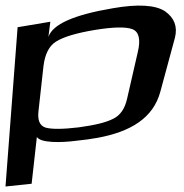

<svg xmlns="http://www.w3.org/2000/svg" viewBox="-70 -500 669 698"><path d="M205 12C236 9 262 5 285 1C404 -21 487 -70 513 -167L566 -363C576 -403 564 -435 530 -459C495 -482 431 -486 340 -470C198 -446 122 -412 106 -366L113 -421L-6 -401L-50 178L45 168L64 -2C78 20 151 19 205 12ZM392 -141C384 -105 367 -80 341 -68C316 -55 275 -45 216 -37C158 -30 118 -30 96 -36C74 -43 66 -63 70 -97L88 -259C93 -302 108 -333 134 -349C161 -366 208 -380 274 -391C341 -402 387 -403 411 -394C435 -385 442 -357 431 -311Z"/></svg>

Font: Gamestation Warped
Style: Italic
Weight: 400
Designer: Jonas Hecksher
Foundry: Jonas Hecksher, Playtypeª, e-types AS
Version: Version 1.003